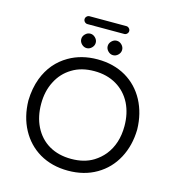

<svg xmlns="http://www.w3.org/2000/svg" viewBox="-131 -1035 1055 1152"><g transform="rotate(15 396.5 -459.5)"><path d="M282.2 -875H510.7Q520.5 -875 527.8 -882.3Q535.2 -889.6 535.2 -899.4Q535.2 -909.2 527.8 -916.5Q520.5 -923.8 510.7 -923.8H282.2Q272.5 -923.8 265.1 -916.5Q257.8 -909.2 257.8 -899.4Q257.8 -889.6 265.1 -882.3Q272.5 -875 282.2 -875ZM283.2 -748Q296.9 -734.4 314.5 -734.4Q332 -734.4 345.7 -748Q359.4 -761.7 359.4 -779.3Q359.4 -796.9 345.7 -810.5Q332 -824.2 314.5 -824.2Q296.9 -824.2 283.2 -810.5Q269.5 -796.9 269.5 -779.3Q269.5 -761.7 283.2 -748ZM447.3 -748Q460.9 -734.4 478.5 -734.4Q496.1 -734.4 509.8 -748Q523.4 -761.7 523.4 -779.3Q523.4 -796.9 509.8 -810.5Q496.1 -824.2 478.5 -824.2Q460.9 -824.2 447.3 -810.5Q433.6 -796.9 433.6 -779.3Q433.6 -761.7 447.3 -748ZM574.2 -641.6Q497.1 -686.5 397 -686.5Q296.9 -686.5 219.7 -641.6Q125 -586.9 84 -479.5Q60.5 -417 58.6 -340.8Q60.5 -240.2 102.5 -162.1Q144.5 -84 218.8 -40Q295.9 4.9 396 4.9Q496.1 4.9 572.3 -39.6Q648.4 -84 690.4 -162.6Q732.4 -241.2 734.4 -340.8Q732.4 -440.4 690.4 -519.5Q648.4 -597.7 574.2 -641.6ZM655.3 -340.8Q655.3 -231.4 596.7 -158.2Q570.3 -126 534.2 -103.5Q477.5 -68.4 396.5 -68.4Q317.4 -68.4 258.8 -102.5Q200.2 -136.7 168 -201.2Q137.7 -262.7 137.7 -341.3Q137.7 -419.9 168.9 -480.5Q200.2 -543 258.8 -578.1Q315.4 -613.3 396.5 -613.3Q474.6 -613.3 533.7 -578.6Q592.8 -543.9 625 -480.5Q655.3 -418.9 655.3 -340.8Z"/></g></svg>

Font: FakePearl
Style: Light
Weight: 350
Version: Version 1.2